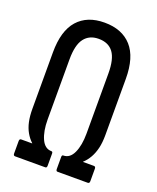

<svg xmlns="http://www.w3.org/2000/svg" viewBox="-126 -737 662 812"><g transform="rotate(20 204.5 -330.5)"><path d="M41 0Q33 0 33 -10V-66Q33 -76 41 -76H90V-77Q74 -92 63 -111.5Q52 -131 46.5 -156Q41 -181 41 -215V-468Q41 -565 83.5 -613Q126 -661 204 -661Q283 -661 326 -613Q369 -565 369 -468V-215Q369 -181 363 -156Q357 -131 346 -111.5Q335 -92 319 -77V-76H368Q376 -76 376 -66V-10Q376 0 368 0H232Q225 0 225 -10V-64Q225 -73 231 -73Q261 -73 276.5 -107Q292 -141 292 -194V-464Q292 -529 270 -558.5Q248 -588 204 -588Q162 -588 139.5 -558.5Q117 -529 117 -464V-194Q117 -141 132.5 -107Q148 -73 178 -73Q184 -73 184 -64V-10Q184 0 177 0Z"/></g></svg>

Font: Sofia Sans Extra Condensed Medium
Style: Regular
Weight: 500
Version: Version 4.100